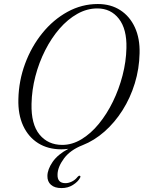

<svg xmlns="http://www.w3.org/2000/svg" viewBox="-20 -731 715 956"><path d="M467 -711Q532 -711 579.2 -680.2Q626.5 -649.5 651.8 -594.2Q677 -539 675 -466Q673.5 -388.5 651.2 -316Q629 -243.5 590.2 -182.2Q551.5 -121 500.5 -76Q449.5 -31 391 -8Q329.5 16 298.2 58.5Q267 101 266.5 138Q265 181 306 181Q321.5 181 338.2 172.8Q355 164.5 366 150Q372 143 377 144Q383.5 145.5 378 155.5Q368 174 343.2 189.8Q318.5 205.5 286.5 205.5Q252 205.5 233.8 189.2Q215.5 173 216 145Q216.5 112.5 242 75.2Q267.5 38 320.5 10Q301.5 12.5 285.5 12.5Q219 12.5 170.2 -18Q121.5 -48.5 95.5 -104.5Q69.5 -160.5 71.5 -237Q73.5 -329 105 -414Q136.5 -499 190.8 -566Q245 -633 316 -672Q387 -711 467 -711ZM137 -214.5Q134.5 -112.5 176.8 -61Q219 -9.5 290 -9.5Q339 -9.5 385.5 -37.5Q432 -65.5 472 -114.2Q512 -163 542.2 -225Q572.5 -287 590.2 -355.5Q608 -424 609.5 -491.5Q612 -586 572 -637.5Q532 -689 464.5 -689Q413 -689 365 -662Q317 -635 276.2 -588Q235.5 -541 204.8 -480.2Q174 -419.5 156.2 -351.2Q138.5 -283 137 -214.5Z"/></svg>

Font: Fraunces 144pt S050 Light
Style: Italic
Weight: 300
Italic angle: -16°
Version: Version 1.000; ttfautohint (v1.8.3)